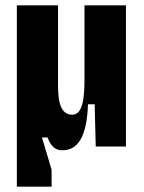

<svg xmlns="http://www.w3.org/2000/svg" viewBox="-20 -548 539 718"><path d="M43 150H173V87L137 -34H158C171 2 189 14 213 14C270 14 305 -34 309 -158H334L338 0H451V-528H296V-260C296 -188 292 -119 250 -119C197 -119 197 -193 197 -240V-528H43Z"/></svg>

Font: Bricolage Grotesque 10pt Condensed ExtraBold
Style: Regular
Weight: 800
Width: 3
Designer: Mathieu Triay
Foundry: Atelier Triay
Version: Version 1.000;gftools[0.9.29]